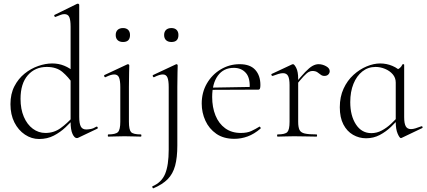

<svg xmlns="http://www.w3.org/2000/svg" viewBox="-20 -745 2326 1047"><path d="M193 13Q152 13 116 -11Q80 -35 58.5 -77.5Q37 -120 37 -177Q37 -233 58.5 -274.5Q80 -316 114 -343.5Q148 -371 188 -385Q228 -399 265 -399Q300 -399 330.5 -386.5Q361 -374 387 -351L378 -287Q353 -325 320.5 -352.5Q288 -380 235 -380Q171 -380 131.5 -334.5Q92 -289 92 -206Q92 -150 110 -108Q128 -66 159 -43Q190 -20 228 -20Q274 -20 310 -46Q346 -72 378 -108L386 -101Q365 -77 337 -50.5Q309 -24 273.5 -5.5Q238 13 193 13ZM412 -718V-108Q412 -72 420.5 -55.5Q429 -39 450 -39Q460 -39 474.5 -41.5Q489 -44 505 -54Q510 -56 512.5 -50.5Q515 -45 510 -43L407 6Q403 8 399 8Q386 8 375.5 -14.5Q365 -37 365 -81V-599Q365 -635 358 -651.5Q351 -668 331 -668Q322 -668 311 -664Q300 -660 283 -653Q279 -651 276.5 -657Q274 -663 278 -664L400 -724Q402 -725 405 -725Q407 -725 409.5 -723Q412 -721 412 -718Z M570 0Q568 0 568 -6Q568 -12 570 -12Q611 -12 623.5 -25Q636 -38 636 -81V-270Q636 -306 629 -322.5Q622 -339 603 -339Q594 -339 582.5 -335.5Q571 -332 555 -324Q551 -323 548.5 -328.5Q546 -334 550 -336L674 -394Q677 -395 678 -395Q680 -395 682.5 -393Q685 -391 685 -388Q685 -381 684 -349.5Q683 -318 683 -271V-81Q683 -38 694.5 -25Q706 -12 748 -12Q751 -12 751 -6Q751 0 748 0Q731 0 708 -1Q685 -2 659 -2Q634 -2 611 -1Q588 0 570 0ZM651 -516Q632 -516 621.5 -526Q611 -536 611 -554Q611 -572 621.5 -582Q632 -592 651 -592Q669 -592 679 -582Q689 -572 689 -554Q689 -516 651 -516Z M949 -388Q949 -381 948 -349.5Q947 -318 947 -271V48Q947 114 935 158.5Q923 203 894.5 232Q866 261 816 282Q814 283 811.5 277.5Q809 272 811 271Q861 250 880.5 203Q900 156 900 71V-270Q900 -306 893 -322.5Q886 -339 868 -339Q859 -339 847.5 -335.5Q836 -332 820 -324Q816 -323 813.5 -328.5Q811 -334 815 -336L939 -394Q941 -395 942 -395Q945 -395 947 -393Q949 -391 949 -388ZM915 -516Q896 -516 885.5 -526Q875 -536 875 -554Q875 -572 885.5 -582Q896 -592 915 -592Q933 -592 943 -582Q953 -572 953 -554Q953 -516 915 -516Z M1258 12Q1199 12 1159.5 -15.5Q1120 -43 1100 -87Q1080 -131 1080 -180Q1080 -241 1108 -289.5Q1136 -338 1183.5 -366.5Q1231 -395 1287 -395Q1344 -395 1372 -364Q1400 -333 1400 -281Q1400 -268 1397.5 -262Q1395 -256 1388 -256H1341Q1346 -318 1321.5 -346.5Q1297 -375 1255 -375Q1199 -375 1168 -332.5Q1137 -290 1137 -216Q1137 -160 1155 -115.5Q1173 -71 1208 -45.5Q1243 -20 1293 -20Q1328 -20 1350.5 -30.5Q1373 -41 1394 -54Q1396 -56 1399.5 -51.5Q1403 -47 1401 -44Q1366 -14 1330.5 -1Q1295 12 1258 12ZM1124 -255 1123 -267 1351 -271V-256Z M1587 -271 1583 -281Q1620 -327 1643.5 -351.5Q1667 -376 1684 -385.5Q1701 -395 1717 -395Q1738 -395 1758 -384Q1778 -373 1778 -357Q1778 -347 1770.5 -339Q1763 -331 1749 -331Q1737 -331 1728.5 -338Q1720 -345 1710 -351.5Q1700 -358 1683 -358Q1674 -358 1663.5 -352.5Q1653 -347 1635.5 -328.5Q1618 -310 1587 -271ZM1494 0Q1491 0 1491 -6Q1491 -12 1494 -12Q1535 -12 1547 -25Q1559 -38 1559 -81V-281Q1559 -315 1551 -330.5Q1543 -346 1523 -346Q1513 -346 1499 -342Q1485 -338 1467 -331Q1463 -330 1460.5 -335Q1458 -340 1462 -342L1573 -394Q1575 -395 1578 -395Q1585 -395 1595.5 -374.5Q1606 -354 1606 -315V-81Q1606 -52 1613 -37Q1620 -22 1641.5 -17Q1663 -12 1706 -12Q1709 -12 1709 -6Q1709 0 1706 0Q1682 0 1650 -1Q1618 -2 1583 -2Q1558 -2 1534.5 -1Q1511 0 1494 0Z M1976 9Q1938 9 1905 -10Q1872 -29 1852.5 -66.5Q1833 -104 1833 -160Q1833 -217 1853.5 -261.5Q1874 -306 1907.5 -336.5Q1941 -367 1979.5 -383Q2018 -399 2053 -399Q2088 -399 2120 -385.5Q2152 -372 2170 -349L2138 -295Q2138 -321 2121.5 -340Q2105 -359 2079.5 -369.5Q2054 -380 2028 -380Q1987 -380 1956 -355.5Q1925 -331 1907.5 -288Q1890 -245 1890 -188Q1890 -114 1921 -66.5Q1952 -19 2005 -19Q2035 -19 2062 -33.5Q2089 -48 2112 -69.5Q2135 -91 2154 -113L2162 -106Q2140 -80 2112.5 -53.5Q2085 -27 2051 -9Q2017 9 1976 9ZM2166 8Q2159 8 2148.5 -16Q2138 -40 2138 -80V-361Q2152 -368 2160 -374Q2168 -380 2175 -394Q2176 -396 2180 -395Q2184 -394 2184 -392V-106Q2184 -72 2192.5 -56.5Q2201 -41 2221 -41Q2232 -41 2245 -45Q2258 -49 2277 -56Q2282 -58 2284 -53Q2286 -48 2281 -46L2170 7Q2168 8 2166 8Z"/></svg>

Font: Cormorant Infant Light Light
Style: Regular
Weight: 300
Version: Version 4.001